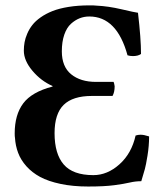

<svg xmlns="http://www.w3.org/2000/svg" viewBox="-20 -678 602 708"><path d="M305.2 9.8Q248.5 9.8 203.4 0.2Q158.2 -9.3 127.9 -25.6Q97.7 -42 77.1 -65.2Q56.6 -88.4 46.9 -114.3Q37.1 -140.1 35.2 -169.9Q34.2 -174.8 34.2 -186Q34.2 -254.9 65.7 -296.9Q97.2 -338.9 173.8 -358.9V-360.8Q131.3 -379.4 99.6 -417Q67.9 -454.6 67.9 -491.2Q67.9 -507.3 70.6 -522.2Q73.2 -537.1 80.6 -554.2Q87.9 -571.3 99.4 -585.9Q110.8 -600.6 129.9 -614Q148.9 -627.4 173.6 -637.2Q198.2 -647 233.2 -652.6Q268.1 -658.2 310.1 -658.2Q328.1 -658.2 335.9 -657.2Q378.9 -655.3 428 -643.8Q477.1 -632.3 488.8 -630.9Q500 -535.2 500 -479Q489.3 -471.2 470.2 -471.2Q459 -471.2 450.2 -474.1Q411.1 -617.2 309.1 -617.2Q290.5 -617.2 273.7 -610.6Q256.8 -604 241.5 -590.1Q226.1 -576.2 217 -550Q208 -523.9 208 -488.8Q208 -432.1 242.4 -404.1Q276.9 -376 334 -376H382.8H398.9Q400.9 -372.1 402.8 -359.9Q402.8 -338.4 395 -324.2H318.8Q248.5 -324.2 214.8 -291.3Q181.2 -258.3 181.2 -187Q181.2 -110.4 215.1 -71.3Q249 -32.2 324.2 -32.2Q376 -32.2 420.7 -72.3Q465.3 -112.3 480 -178.2Q488.8 -181.2 498 -181.2Q510.7 -181.2 526.9 -175.8Q527.3 -175.8 528.3 -175.3Q529.3 -174.8 529.8 -174.8Q529.8 -140.1 523.9 -104.2Q518.1 -68.4 514.2 -54.7Q510.3 -41 501 -9.8Q479.5 -9.8 458.7 -4.9Q438 0 401.6 4.9Q365.2 9.8 305.2 9.8Z"/></svg>

Font: Common Serif
Style: Bold
Weight: 700
Designer: Philipp H. Poll, Khaled Hosny
Foundry: Stefan Peev, Context Ltd.
Version: Version 1.026